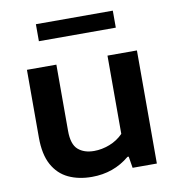

<svg xmlns="http://www.w3.org/2000/svg" viewBox="-84 -828 844 912"><g transform="rotate(-10 338.0 -372.0)"><path d="M286.5 9Q222.5 9 173.8 -14Q125 -37 97.5 -87.2Q70 -137.5 70 -218.5V-545.5H212V-226Q212 -161 240.8 -135.8Q269.5 -110.5 318 -110.5Q355.5 -110.5 393 -125Q430.5 -139.5 458.5 -168V-545.5H600.5V0H483.5L474.5 -55.5H468.5Q391.5 9 286.5 9ZM149.5 -669.5V-751.5H520.5V-669.5Z"/></g></svg>

Font: Encode Sans Exp SmBold
Style: Regular
Weight: 600
Width: 7
Designer: Multiple Designers
Foundry: Impallari Type
Version: Version 3.002; ttfautohint (v1.8.3) -l 8 -r 50 -G 200 -x 14 